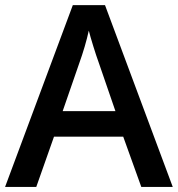

<svg xmlns="http://www.w3.org/2000/svg" viewBox="-20 -737 701 757"><path d="M661.1 0 394 -716.8H267.1L0 0H123L192.9 -198.2H465.8L537.1 0ZM227.1 -298.8 291.5 -484.9C308.6 -532.2 321.3 -576.2 330.1 -616.2C336.4 -590.3 358.4 -519 368.2 -493.2L435.1 -298.8Z"/></svg>

Font: Open Sans 600
Style: Regular
Weight: 600
Foundry: Ascender Corporation
Version: Version 1.100;PS 001.100;hotconv 1.0.88;makeotf.lib2.5.64775